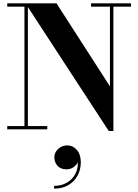

<svg xmlns="http://www.w3.org/2000/svg" viewBox="-20 -770 822 1143"><path d="M146 -750V-19.5H261.5V0H23V-19.5H125.5V-730.5H23V-750ZM760 -750V-730.5H655V10H627.5L131.5 -750H316.5L634.5 -256V-730.5H522V-750ZM302 353V336.5Q345 336.5 378.8 317Q412.5 297.5 430.2 261.8Q448 226 442.5 177H447.5Q448 191.5 438 205.5Q428 219.5 411.8 228.8Q395.5 238 376 238Q341 238 322.2 216.8Q303.5 195.5 303.5 167Q303.5 147.5 314 131.2Q324.5 115 342.2 105.2Q360 95.5 381 95.5Q413.5 95.5 437.2 122.2Q461 149 461 196Q461 239.5 441.8 275.2Q422.5 311 386.8 332Q351 353 302 353Z"/></svg>

Font: Bodoni Moda 11pt
Style: Bold
Weight: 700
Designer: Owen Earl
Foundry: indestructible type
Version: Version 2.004